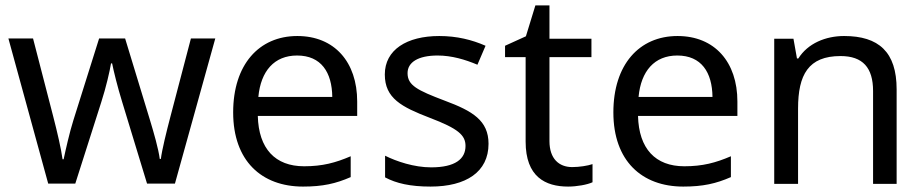

<svg xmlns="http://www.w3.org/2000/svg" viewBox="-20 -679 3412 709"><path d="M431 -303 523 -1H626L775 -537H685L610 -251C594 -190 578 -125 574 -92H570C565 -130 548 -189 534 -235L442 -537H346L251 -235C237 -191 222 -124 215 -91H211C206 -129 191 -193 176 -251L102 -537H11L158 -1H258L354 -302C372 -358 385 -415 390 -445H394C400 -415 414 -358 431 -303Z M1078 -546C936 -546 841 -440 841 -264C841 -85 946 10 1099 10C1172 10 1220 -1 1275 -25V-102C1219 -78 1171 -65 1103 -65C996 -65 935 -130 932 -251H1299V-304C1299 -450 1215 -546 1078 -546ZM1077 -474C1166 -474 1206 -412 1207 -321H934C943 -417 993 -474 1077 -474Z M1784 -148C1784 -234 1725 -269 1623 -307C1520 -346 1485 -364 1485 -409C1485 -449 1524 -474 1596 -474C1648 -474 1698 -459 1743 -440L1773 -510C1723 -532 1667 -546 1602 -546C1482 -546 1401 -495 1401 -404C1401 -316 1463 -284 1567 -244C1672 -204 1699 -180 1699 -140C1699 -92 1661 -61 1572 -61C1509 -61 1444 -83 1402 -104V-24C1443 -2 1495 10 1570 10C1701 10 1784 -44 1784 -148Z M2093 -62C2044 -62 2009 -93 2009 -158V-468H2164V-536H2009V-659H1957L1922 -545L1845 -510V-468H1921V-156C1921 -26 1994 10 2078 10C2110 10 2149 3 2168 -6V-73C2151 -67 2119 -62 2093 -62Z M2482 -546C2340 -546 2245 -440 2245 -264C2245 -85 2350 10 2503 10C2576 10 2624 -1 2679 -25V-102C2623 -78 2575 -65 2507 -65C2400 -65 2339 -130 2336 -251H2703V-304C2703 -450 2619 -546 2482 -546ZM2481 -474C2570 -474 2610 -412 2611 -321H2338C2347 -417 2397 -474 2481 -474Z M3097 -546C3029 -546 2963 -519 2928 -463H2923L2910 -536H2839V0H2927V-278C2927 -403 2965 -472 3084 -472C3166 -472 3204 -429 3204 -343V0H3291V-349C3291 -487 3225 -546 3097 -546Z"/></svg>

Font: Noto Sans Caucasian Albanian
Style: Regular
Weight: 400
Designer: Monotype Design Team
Foundry: Monotype Imaging Inc.
Version: Version 2.005